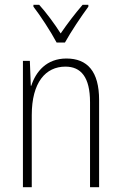

<svg xmlns="http://www.w3.org/2000/svg" viewBox="-20 -784 507 804"><path d="M217 -606H252C277 -651 319 -714 350 -756V-764H326C291 -723 263 -686 234 -644C208 -685 173 -732 144 -764H120V-756C148 -720 192 -653 217 -606ZM258 -539C175 -539 130 -484 111 -425H109L105 -529H76V0H113V-302C113 -439 171 -505 254 -505C319 -505 357 -461 357 -356V0H395V-365C395 -485 346 -539 258 -539Z"/></svg>

Font: Noto Sans Devanagari Condensed ExtraLight
Style: Regular
Weight: 200
Width: 3
Designer: Jelle Bosma - Monotype Design Team
Foundry: Monotype Imaging Inc.
Version: Version 2.004